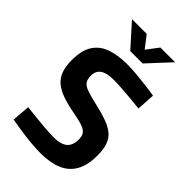

<svg xmlns="http://www.w3.org/2000/svg" viewBox="-268 -988 1091 1091"><g transform="rotate(45 278.0 -442.5)"><path d="M284.4 10.9Q246.1 10.9 200.9 6.5Q155.7 2 113.6 -4.6Q71.4 -11.3 41.4 -16.4L50.2 -124.8Q80.7 -121.4 121.7 -116.8Q162.7 -112.3 203.4 -109.1Q244.1 -105.9 274 -105.9Q311.9 -105.9 336.1 -115.8Q360.2 -125.7 371.9 -146.2Q383.5 -166.6 383.5 -198.8Q383.5 -224.9 372.8 -240.4Q362.1 -255.8 335.1 -265.5Q308.1 -275.2 260.1 -283.9Q200 -294.9 157.3 -309.8Q114.6 -324.8 87.6 -347.6Q60.6 -370.5 48.2 -405.2Q35.8 -439.9 35.8 -490.1Q35.8 -568.1 64.8 -612.7Q93.8 -657.4 147.8 -676.4Q201.7 -695.4 274.8 -695.4Q308.3 -695.4 350.8 -691.7Q393.3 -688 434.4 -682.9Q475.5 -677.8 505.2 -672.5L498.6 -562.3Q468.8 -566 429.3 -569.5Q389.8 -573 351.3 -575.8Q312.9 -578.6 286.2 -578.6Q248.8 -578.6 224 -570.6Q199.3 -562.6 187.2 -545.9Q175.2 -529.2 175.2 -503.1Q175.2 -473.2 187.1 -457.2Q199 -441.3 227.6 -431.4Q256.2 -421.4 305.5 -410.1Q365.2 -396.6 406.5 -382Q447.8 -367.4 473.6 -346.1Q499.5 -324.9 511.2 -291.9Q522.9 -258.9 522.9 -208.6Q522.9 -129.1 494.5 -80.8Q466.2 -32.5 412.8 -10.8Q359.3 10.9 284.4 10.9ZM234.9 -760.2 113.5 -895.6H231.8L287.2 -823.7L341.6 -895.6H459.9L334.3 -760.2Z"/></g></svg>

Font: Cairo
Style: Regular
Weight: 400
Designer: Mohamed Gaber, Accademia di Belle Arti di Urbino
Foundry: Kief Type Foundry, Accademia di Belle Arti di Urbino
Version: Version 3.120